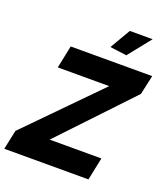

<svg xmlns="http://www.w3.org/2000/svg" viewBox="-198 -1033 1006 1147"><g transform="rotate(20 305.0 -459.0)"><path d="M458 -774 352 -788 428 -918H573ZM-10 -123 425 -566H98L128 -710H646L619 -587L200 -144H529L499 0H-36Z"/></g></svg>

Font: Raleway-v4020 ExtraBold
Style: Italic
Weight: 800
Italic angle: -12°
Designer: Matt McInerney, Pablo Impallari, Rodrigo Fuenzalida
Foundry: Matt McInerney, Pablo Impallari, Rodrigo Fuenzalida
Version: Version 4.020;PS 004.020;hotconv 1.0.88;makeotf.lib2.5.64775